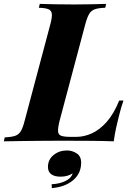

<svg xmlns="http://www.w3.org/2000/svg" viewBox="-65 -728 696 989"><path d="M571 -210Q565 -194 559 -173Q553 -152 547 -128Q542 -109 534 -73.5Q526 -38 521 0Q470 -2 407 -2.5Q344 -3 294 -3Q268 -3 228 -3Q188 -3 140.5 -2.5Q93 -2 45 -1.5Q-3 -1 -45 0L-41 -20Q-7 -22 12 -28Q31 -34 42 -52Q53 -70 62 -106L194 -602Q204 -639 202 -656.5Q200 -674 184.5 -680.5Q169 -687 135 -688L140 -708Q168 -707 216 -706Q264 -705 317 -705Q364 -705 407 -706Q450 -707 482 -708L477 -688Q443 -687 424 -680.5Q405 -674 394.5 -656.5Q384 -639 374 -602L242 -106Q233 -70 234 -52Q235 -34 250.5 -28.5Q266 -23 299 -23H328Q368 -23 408 -41Q448 -59 484.5 -100Q521 -141 549 -210ZM280 47Q307 47 330 62Q353 77 353 110Q353 165 312 200Q271 235 202 241L201 221Q243 219 273 204Q303 189 309 165Q297 173 281.5 177.5Q266 182 247 182Q216 182 199 169.5Q182 157 182 132Q182 94 211 70.5Q240 47 280 47Z"/></svg>

Font: Playfair Display ExtraBold
Style: Italic
Weight: 800
Italic angle: -14°
Designer: Claus Eggers Sørensen
Foundry: Claus Eggers Sørensen
Version: Version 1.203